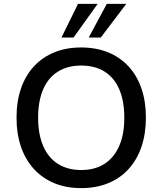

<svg xmlns="http://www.w3.org/2000/svg" viewBox="-20 -958 835 987"><path d="M397 9Q321 9 260 -16Q199 -41 155 -88.5Q111 -136 88 -203Q65 -270 65 -353Q65 -437 88 -503.5Q111 -570 154.5 -617Q198 -664 259.5 -689Q321 -714 397 -714Q474 -714 535.5 -689Q597 -664 640.5 -617Q684 -570 707 -503.5Q730 -437 730 -354Q730 -270 707 -203Q684 -136 640.5 -88.5Q597 -41 535.5 -16Q474 9 397 9ZM397 -84Q468 -84 517 -115.5Q566 -147 592.5 -207Q619 -267 619 -353Q619 -439 593 -499Q567 -559 517.5 -590Q468 -621 397 -621Q328 -621 278 -590Q228 -559 202 -499Q176 -439 176 -353Q176 -268 202 -207.5Q228 -147 278 -115.5Q328 -84 397 -84ZM296 -765 381 -938H482L358 -765ZM436 -765 529 -938H629L498 -765Z"/></svg>

Font: NunitoSans_10ptSemiBold
Style: Regular
Weight: 600
Designer: Vernon Adams
Foundry: Vernon Adams
Version: Version 3.101;gftools[0.9.27]